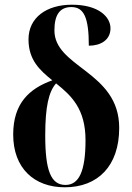

<svg xmlns="http://www.w3.org/2000/svg" viewBox="-20 -785 560 815"><path d="M255 10C395 10 486 -80 486 -242C486 -363 417 -427 343 -484C274 -537 211 -580 211 -656C211 -721 233 -755 283 -755C337 -755 357 -709 357 -591C407 -591 449 -615 449 -665C449 -711 402 -765 285 -765C177 -765 101 -710 101 -618C101 -530 149 -487 202 -444C104 -409 36 -346 36 -214C36 -71 125 10 255 10ZM258 0C196 0 172 -61 172 -210C172 -333 187 -396 218 -431C283 -379 343 -323 343 -190C343 -55 314 0 258 0Z"/></svg>

Font: Noto Serif Display Condensed Extra
Style: Regular
Weight: 800
Width: 3
Designer: Monotype Design Team
Foundry: Monotype Imaging Inc.
Version: Version 1.900